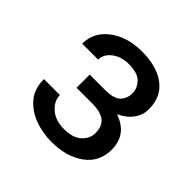

<svg xmlns="http://www.w3.org/2000/svg" viewBox="-144 -675 822 822"><g transform="rotate(45 267.0 -264.0)"><path d="M275.6 -230.1H183.2V-309.7H275.6Q328.8 -309.7 349.1 -330.1Q369.3 -350.5 369.3 -383.5Q369.3 -412.3 346.8 -436.3Q324.2 -460.2 269.9 -460.2Q225.1 -460.2 194.2 -437Q163.4 -413.7 163.4 -380.7H66.8Q66.8 -429 94.5 -464.3Q122.2 -499.6 168.3 -519Q214.5 -538.4 269.9 -538.4Q361.5 -538.4 414.4 -498.8Q467.3 -459.2 467.3 -383.5Q467.3 -348.4 445.8 -319.1Q424.4 -289.8 385.7 -272.4Q477.3 -241.1 477.3 -149.1Q477.3 -74.6 419.4 -32.3Q361.5 9.9 269.9 9.9Q218 9.9 169.4 -7.6Q120.7 -25.2 89.5 -62.3Q58.2 -99.4 58.2 -157.7H154.8Q154.8 -122.5 186.3 -94.6Q217.7 -66.8 269.9 -66.8Q324.2 -66.8 351 -92Q377.8 -117.2 377.8 -149.1Q377.8 -191.8 353.3 -210.9Q328.8 -230.1 275.6 -230.1Z"/></g></svg>

Font: Interface
Style: Regular
Weight: 400
Designer: Rasmus Andersson
Foundry: rsms
Version: Version 1.8